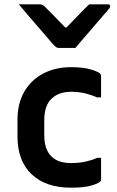

<svg xmlns="http://www.w3.org/2000/svg" viewBox="-20 -858 540 889"><path d="M329 -636H252Q245 -636 239.5 -640Q234 -644 221 -658Q214 -667 196 -687.5Q178 -708 155 -735Q132 -762 108.5 -789Q85 -816 67 -838H159Q170 -838 175.5 -836Q181 -834 188 -827Q198 -817 221.5 -793Q245 -769 282 -731H288Q323 -767 347.5 -792.5Q372 -818 393 -838H479Q490 -838 490 -829Q490 -825 487 -820.5Q484 -816 471 -801Q459 -788 439.5 -765Q420 -742 398.5 -717Q377 -692 358 -670Q339 -648 329 -636ZM309 -547Q365 -547 400 -536.5Q435 -526 444 -517Q448 -513 448 -508V-407H430Q405 -418 375.5 -425.5Q346 -433 309 -433Q252 -433 218.5 -401Q185 -369 185 -301V-232Q185 -164 220 -132Q250 -103 309 -103Q346 -103 375.5 -109.5Q405 -116 430 -127H448V-26Q448 -21 445 -18Q435 -8 401.5 1.5Q368 11 309 11Q192 11 126.5 -51Q61 -113 61 -226V-304Q61 -379 92.5 -433.5Q124 -488 180 -517.5Q236 -547 309 -547Z"/></svg>

Font: Recursive Sn Lnr St SmB
Style: Regular
Weight: 600
Version: Version 1.079;hotconv 1.0.112;makeotfexe 2.5.65598; ttfautoh